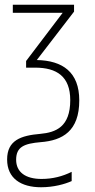

<svg xmlns="http://www.w3.org/2000/svg" viewBox="-20 -549 400 809"><path d="M153 240C206 240 253 227 282 214V175C244 194 202 205 155 205C87 205 48 176 48 124C48 69 83 56 151 50C244 43 314 3 314 -126C314 -245 244 -294 135 -296L292 -500V-529H34V-495H244L90 -292V-264H128C219 -264 276 -227 276 -127C276 -14 215 9 150 15C68 22 10 42 10 123C10 203 69 240 153 240Z"/></svg>

Font: Noto Sans Condensed ExtraLight
Style: Regular
Weight: 200
Width: 3
Designer: Monotype Design Team
Foundry: Monotype Imaging Inc.
Version: Version 2.013